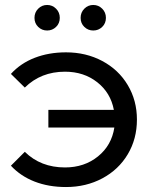

<svg xmlns="http://www.w3.org/2000/svg" viewBox="-20 -747 615 774"><path d="M532 -265Q532 -187 495 -125Q458 -63 392.5 -28Q327 7 246 7Q176 7 119.5 -15Q63 -37 24 -79L80 -135Q144 -72 242 -72Q320 -72 375 -116.5Q430 -161 441 -233H175V-304H439Q426 -373 372 -415.5Q318 -458 242 -458Q145 -458 80 -394L24 -449Q63 -492 120 -514Q177 -536 246 -536Q327 -536 392.5 -501Q458 -466 495 -404Q532 -342 532 -265ZM119 -675Q119 -697 134 -712Q149 -727 170 -727Q191 -727 206 -712Q221 -697 221 -675Q221 -653 206 -638.5Q191 -624 170 -624Q149 -624 134 -638.5Q119 -653 119 -675ZM305 -675Q305 -697 320 -712Q335 -727 356 -727Q377 -727 392 -712Q407 -697 407 -675Q407 -653 392 -638.5Q377 -624 356 -624Q335 -624 320 -638.5Q305 -653 305 -675Z"/></svg>

Font: Montserrat Alternates Medium
Style: Regular
Weight: 500
Designer: Julieta Ulanovsky
Foundry: Julieta Ulanovsky
Version: Version 7.200